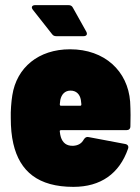

<svg xmlns="http://www.w3.org/2000/svg" viewBox="-20 -720 546 748"><path d="M316 -597 264 -690C260 -698 254 -700 246 -700H117C105 -700 100 -692 108 -682L182 -588C187 -581 192 -579 200 -579H305C317 -579 322 -586 316 -597ZM487 -324C478 -443 388 -528 253 -528C130 -528 45 -457 28 -349C24 -325 21 -286 22 -260C22 -223 25 -190 32 -160C57 -52 129 8 266 8C372 8 445 -43 479 -141C482 -150 478 -157 468 -159L325 -186C317 -188 311 -184 306 -176C298 -161 284 -153 265 -152C239 -151 224 -164 217 -186C215 -192 214 -199 213 -207C212 -211 214 -213 218 -213H473C482 -213 488 -218 488 -228C489 -251 489 -290 487 -324ZM255 -367C277 -367 291 -353 295 -331L297 -314C297 -310 296 -308 292 -308H218C214 -308 213 -310 213 -314L215 -331C220 -353 233 -367 255 -367Z"/></svg>

Font: Barlow Semi Condensed Black
Style: Regular
Weight: 900
Width: 4
Designer: Jeremy Tribby
Foundry: Tribby Type
Version: Version 1.408;PS 001.408;hotconv 1.0.88;makeotf.lib2.5.64775